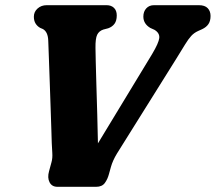

<svg xmlns="http://www.w3.org/2000/svg" viewBox="-20 -720 832 740"><path d="M532.5 -656Q532.5 -675.5 543.8 -687.8Q555 -700 573.5 -700H746.5Q769.5 -700 780.5 -688.5Q791.5 -677 791.5 -658.5Q791.5 -639 783.2 -627Q775 -615 759 -607.5L743.5 -600.5Q728 -593.5 717 -581.5Q706 -569.5 693.2 -548.5Q680.5 -527.5 659 -493L431 -128.5Q414.5 -101.5 407.5 -76.5L400 -49.5Q395 -30 384.2 -15Q373.5 0 350.5 0H201.5Q180 0 171 -17.5Q162 -35 169 -60L178.5 -95Q183 -110.5 181.5 -131.8Q180 -153 179.5 -168.5Q179 -182 178 -218Q177 -254 175.2 -302.2Q173.5 -350.5 171.8 -401Q170 -451.5 168.5 -494.5Q167 -537.5 166 -562.5Q165 -597 145.5 -608L135 -612.5Q124 -618.5 117.2 -629.2Q110.5 -640 110.5 -655.5Q110.5 -674.5 124.8 -687.2Q139 -700 160 -700H391Q408.5 -700 419.2 -689.8Q430 -679.5 430 -660.5Q430 -640 421.2 -628.2Q412.5 -616.5 397 -611L378 -606Q361.5 -600.5 354.5 -586Q347.5 -571.5 348 -535.5Q348 -521.5 349 -483.2Q350 -445 351.5 -391.8Q353 -338.5 354.8 -280Q356.5 -221.5 357.5 -167.5L566.5 -512Q591.5 -554 593.8 -573.2Q596 -592.5 575.5 -605L559 -612.5Q532.5 -628.5 532.5 -656Z"/></svg>

Font: Fraunces 72pt S100
Style: Bold Italic
Weight: 700
Italic angle: -16°
Version: Version 1.000; ttfautohint (v1.8.3)